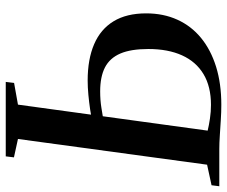

<svg xmlns="http://www.w3.org/2000/svg" viewBox="-87 -702 790 668"><g transform="rotate(-90 308.0 -368.0)"><path d="M277.5 7Q252 7 224.5 5.2Q197 3.5 171 1.8Q145 0 123.5 0H-6L-2.5 -27L69 -42.5L158.5 -700.5L94.5 -714.5L98 -743H357L353.5 -714L278 -700.5L187.5 -40.5Q206 -36 229.8 -32.5Q253.5 -29 277 -29Q341 -29 384.2 -55Q427.5 -81 449.5 -129.8Q471.5 -178.5 471.5 -247Q471.5 -307.5 455.8 -344.2Q440 -381 407.5 -397.8Q375 -414.5 324 -414.5Q293.5 -414.5 267 -410.2Q240.5 -406 220 -402.5L222.5 -442Q238 -446 261.8 -449.5Q285.5 -453 312 -455.5Q338.5 -458 362 -458Q436 -458 488.2 -435.5Q540.5 -413 568 -367.8Q595.5 -322.5 595.5 -254.5Q595.5 -194.5 573.5 -146Q551.5 -97.5 510 -63.5Q468.5 -29.5 409.8 -11.2Q351 7 277.5 7Z"/></g></svg>

Font: Merriweather 96pt Medium
Style: Italic
Weight: 500
Italic angle: -7.8°
Version: Version 2.101